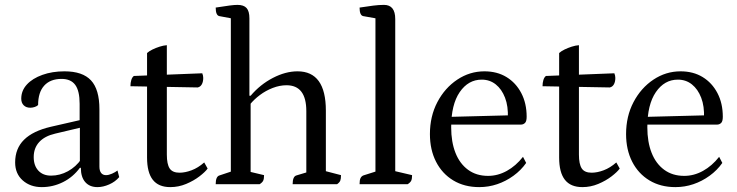

<svg xmlns="http://www.w3.org/2000/svg" viewBox="-20 -754 3016 786"><path d="M151 12Q104 12 73 -15.5Q42 -43 42 -89Q42 -146 78.5 -182Q115 -218 188 -235L319 -265L306 -254V-329Q306 -382 288 -406.5Q270 -431 232 -431Q186 -431 161 -403.5Q136 -376 136 -324Q131 -319 122 -316Q113 -313 104 -313Q87 -313 77 -323Q67 -333 67 -350Q67 -383 90 -408Q113 -433 153.5 -447.5Q194 -462 244 -462Q318 -462 352.5 -425Q387 -388 387 -307V-72Q387 -55 394 -46Q401 -37 414 -37Q425 -37 438.5 -43Q452 -49 461 -56L468 -29Q452 -10 427 1Q402 12 379 12Q347 12 329 -8.5Q311 -29 311 -67H307Q279 -29 238 -8.5Q197 12 151 12ZM189 -35Q225 -35 258 -53Q291 -71 313 -103L307 -86V-236L320 -234L206 -207Q163 -197 140.5 -172.5Q118 -148 118 -111Q118 -76 137 -55.5Q156 -35 189 -35Z M677 12Q629 12 605.5 -18Q582 -48 582 -109V-537Q591 -545 604.5 -551.5Q618 -558 633.5 -563Q649 -568 663 -569V-121Q663 -82 674.5 -64.5Q686 -47 715 -47Q738 -47 764.5 -57Q791 -67 816 -89L830 -64Q820 -50 796.5 -32Q773 -14 742 -1Q711 12 677 12ZM789 -396 514 -401Q514 -415 517.5 -426.5Q521 -438 528 -443L808 -454Q810 -449 811 -444.5Q812 -440 812 -435Q812 -419 806 -408.5Q800 -398 789 -396Z M863 0Q863 -32 879 -36L936 -55L925 -38V-692L937 -677L878 -688Q863 -691 863 -723Q901 -729 920.5 -731.5Q940 -734 952 -734Q978 -734 989.5 -721Q1001 -708 1001 -679V-356L996 -362H1006Q1045 -408 1097 -435Q1149 -462 1198 -462Q1314 -462 1314 -301V-43L1303 -56L1376 -37Q1376 -22 1373 -14.5Q1370 -7 1360 0H1178Q1178 -32 1194 -36L1244 -51L1234 -34V-299Q1234 -405 1153 -405Q1125 -405 1096.5 -394Q1068 -383 1044 -365Q1020 -347 1003 -326L1006 -336V-39L994 -53L1061 -37Q1061 -22 1057.5 -14.5Q1054 -7 1043 0Z M1452 0Q1452 -17 1456 -25Q1460 -33 1468 -36L1528 -55L1517 -41V-692L1529 -677L1467 -688Q1452 -691 1452 -723Q1485 -728 1508 -731Q1531 -734 1552 -734Q1598 -734 1598 -676V-43L1586 -56L1667 -37Q1667 -22 1663.5 -14.5Q1660 -7 1649 0Z M1942 12Q1881 12 1835.5 -15.5Q1790 -43 1765 -92Q1740 -141 1740 -205Q1740 -278 1770.5 -336Q1801 -394 1852 -428Q1903 -462 1963 -462Q2015 -462 2053.5 -438.5Q2092 -415 2114 -373Q2136 -331 2136 -276Q2136 -257 2129 -250.5Q2122 -244 2113 -244H1798V-275L2070 -282L2059 -271Q2061 -319 2047.5 -354Q2034 -389 2009.5 -408.5Q1985 -428 1952 -428Q1897 -428 1862 -377Q1827 -326 1827 -233Q1827 -173 1844.5 -128.5Q1862 -84 1896 -59Q1930 -34 1978 -34Q2018 -34 2055 -54.5Q2092 -75 2121 -112L2134 -87Q2113 -57 2082 -34.5Q2051 -12 2015.5 0Q1980 12 1942 12Z M2364 12Q2316 12 2292.5 -18Q2269 -48 2269 -109V-537Q2278 -545 2291.5 -551.5Q2305 -558 2320.5 -563Q2336 -568 2350 -569V-121Q2350 -82 2361.5 -64.5Q2373 -47 2402 -47Q2425 -47 2451.5 -57Q2478 -67 2503 -89L2517 -64Q2507 -50 2483.5 -32Q2460 -14 2429 -1Q2398 12 2364 12ZM2476 -396 2201 -401Q2201 -415 2204.5 -426.5Q2208 -438 2215 -443L2495 -454Q2497 -449 2498 -444.5Q2499 -440 2499 -435Q2499 -419 2493 -408.5Q2487 -398 2476 -396Z M2745 12Q2684 12 2638.5 -15.5Q2593 -43 2568 -92Q2543 -141 2543 -205Q2543 -278 2573.5 -336Q2604 -394 2655 -428Q2706 -462 2766 -462Q2818 -462 2856.5 -438.5Q2895 -415 2917 -373Q2939 -331 2939 -276Q2939 -257 2932 -250.5Q2925 -244 2916 -244H2601V-275L2873 -282L2862 -271Q2864 -319 2850.5 -354Q2837 -389 2812.5 -408.5Q2788 -428 2755 -428Q2700 -428 2665 -377Q2630 -326 2630 -233Q2630 -173 2647.5 -128.5Q2665 -84 2699 -59Q2733 -34 2781 -34Q2821 -34 2858 -54.5Q2895 -75 2924 -112L2937 -87Q2916 -57 2885 -34.5Q2854 -12 2818.5 0Q2783 12 2745 12Z"/></svg>

Font: Petrona
Style: Regular
Weight: 400
Designer: Ringo R. Seeber
Foundry: Ringo R. Seeber
Version: Version 2.001; ttfautohint (v1.8.3)